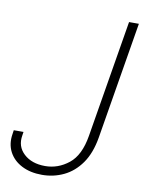

<svg xmlns="http://www.w3.org/2000/svg" viewBox="-84 -787 644 855"><g transform="rotate(10 238.5 -359.5)"><path d="M165.5 9.8Q112.3 9.8 73.5 -10.3Q34.7 -30.3 16.1 -65.9Q-2.4 -101.6 5.4 -147.9L7.8 -164.1H51.8L49.3 -147.9Q40.5 -97.2 76.2 -64.2Q111.8 -31.2 172.4 -31.2Q231 -31.2 279.1 -69.6Q327.1 -107.9 341.8 -197.8L429.7 -727.5H474.1L386.2 -197.8Q374 -125.5 341.6 -79.6Q309.1 -33.7 263.4 -12Q217.8 9.8 165.5 9.8Z"/></g></svg>

Font: Inter Display Extra Light
Style: Italic
Weight: 200
Italic angle: -9.39999°
Designer: Rasmus Andersson
Foundry: rsms
Version: Version 4.000;git-4fc901f